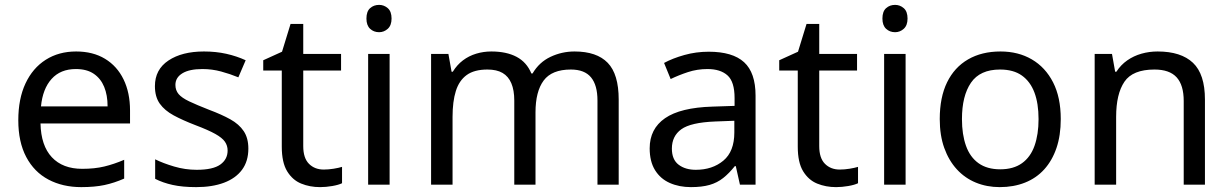

<svg xmlns="http://www.w3.org/2000/svg" viewBox="-20 -757 5040 787"><path d="M292 -546Q361 -546 410.5 -516Q460 -486 486.5 -431.5Q513 -377 513 -304V-251H146Q148 -160 192.5 -112.5Q237 -65 317 -65Q368 -65 407.5 -74.5Q447 -84 489 -102V-25Q448 -7 408 1.5Q368 10 313 10Q237 10 178.5 -21Q120 -52 87.5 -113.5Q55 -175 55 -264Q55 -352 84.5 -415Q114 -478 167.5 -512Q221 -546 292 -546ZM291 -474Q228 -474 191.5 -433.5Q155 -393 148 -321H421Q421 -367 407 -401Q393 -435 364.5 -454.5Q336 -474 291 -474Z M998 -148Q998 -96 972 -61Q946 -26 898 -8Q850 10 784 10Q728 10 687.5 1Q647 -8 616 -24V-104Q648 -88 693.5 -74.5Q739 -61 786 -61Q853 -61 883 -82.5Q913 -104 913 -140Q913 -160 902 -176Q891 -192 862.5 -208Q834 -224 781 -244Q729 -264 692 -284Q655 -304 635 -332Q615 -360 615 -404Q615 -472 670.5 -509Q726 -546 816 -546Q865 -546 907.5 -536.5Q950 -527 987 -510L957 -440Q923 -454 886 -464Q849 -474 810 -474Q756 -474 727.5 -456.5Q699 -439 699 -409Q699 -387 712 -371.5Q725 -356 755.5 -341.5Q786 -327 837 -307Q888 -288 924 -268Q960 -248 979 -219.5Q998 -191 998 -148Z M1307 -62Q1327 -62 1348 -65.5Q1369 -69 1382 -73V-6Q1368 1 1342 5.5Q1316 10 1292 10Q1250 10 1214.5 -4.5Q1179 -19 1157 -55Q1135 -91 1135 -156V-468H1059V-510L1136 -545L1171 -659H1223V-536H1378V-468H1223V-158Q1223 -109 1246.5 -85.5Q1270 -62 1307 -62Z M1577 -536V0H1489V-536ZM1534 -737Q1554 -737 1569.5 -723.5Q1585 -710 1585 -681Q1585 -653 1569.5 -639Q1554 -625 1534 -625Q1512 -625 1497 -639Q1482 -653 1482 -681Q1482 -710 1497 -723.5Q1512 -737 1534 -737Z M2335 -546Q2426 -546 2471 -499.5Q2516 -453 2516 -349V0H2429V-345Q2429 -408 2402.5 -440Q2376 -472 2320 -472Q2242 -472 2208.5 -427Q2175 -382 2175 -296V0H2088V-345Q2088 -387 2076 -415.5Q2064 -444 2040 -458Q2016 -472 1978 -472Q1924 -472 1893 -449.5Q1862 -427 1848.5 -384Q1835 -341 1835 -278V0H1747V-536H1818L1831 -463H1836Q1853 -491 1877.5 -509.5Q1902 -528 1932 -537Q1962 -546 1994 -546Q2056 -546 2097.5 -524Q2139 -502 2158 -456H2163Q2190 -502 2236.5 -524Q2283 -546 2335 -546Z M2885 -545Q2983 -545 3030 -502Q3077 -459 3077 -365V0H3013L2996 -76H2992Q2969 -47 2944.5 -27.5Q2920 -8 2888.5 1Q2857 10 2812 10Q2764 10 2725.5 -7Q2687 -24 2665 -59.5Q2643 -95 2643 -149Q2643 -229 2706 -272.5Q2769 -316 2900 -320L2991 -323V-355Q2991 -422 2962 -448Q2933 -474 2880 -474Q2838 -474 2800 -461.5Q2762 -449 2729 -433L2702 -499Q2737 -518 2785 -531.5Q2833 -545 2885 -545ZM2911 -259Q2811 -255 2772.5 -227Q2734 -199 2734 -148Q2734 -103 2761.5 -82Q2789 -61 2832 -61Q2900 -61 2945 -98.5Q2990 -136 2990 -214V-262Z M3422 -62Q3442 -62 3463 -65.5Q3484 -69 3497 -73V-6Q3483 1 3457 5.5Q3431 10 3407 10Q3365 10 3329.5 -4.5Q3294 -19 3272 -55Q3250 -91 3250 -156V-468H3174V-510L3251 -545L3286 -659H3338V-536H3493V-468H3338V-158Q3338 -109 3361.5 -85.5Q3385 -62 3422 -62Z M3692 -536V0H3604V-536ZM3649 -737Q3669 -737 3684.5 -723.5Q3700 -710 3700 -681Q3700 -653 3684.5 -639Q3669 -625 3649 -625Q3627 -625 3612 -639Q3597 -653 3597 -681Q3597 -710 3612 -723.5Q3627 -737 3649 -737Z M4328 -269Q4328 -202 4310.5 -150.5Q4293 -99 4260.5 -63Q4228 -27 4181.5 -8.5Q4135 10 4078 10Q4025 10 3980 -8.5Q3935 -27 3902 -63Q3869 -99 3850.5 -150.5Q3832 -202 3832 -269Q3832 -358 3862 -419.5Q3892 -481 3948 -513.5Q4004 -546 4081 -546Q4154 -546 4209.5 -513.5Q4265 -481 4296.5 -419.5Q4328 -358 4328 -269ZM3923 -269Q3923 -206 3939.5 -159.5Q3956 -113 3991 -88Q4026 -63 4080 -63Q4134 -63 4169 -88Q4204 -113 4220.5 -159.5Q4237 -206 4237 -269Q4237 -333 4220 -378Q4203 -423 4168.5 -447.5Q4134 -472 4079 -472Q3997 -472 3960 -418Q3923 -364 3923 -269Z M4725 -546Q4821 -546 4870 -499.5Q4919 -453 4919 -349V0H4832V-343Q4832 -408 4803 -440Q4774 -472 4712 -472Q4623 -472 4589 -422Q4555 -372 4555 -278V0H4467V-536H4538L4551 -463H4556Q4574 -491 4600.5 -509.5Q4627 -528 4659 -537Q4691 -546 4725 -546Z"/></svg>

Font: utamil15
Style: Book
Weight: 400
Designer: Jelle Bosma - Monotype Design Team
Foundry: Monotype Imaging Inc.
Version: Version 2.003